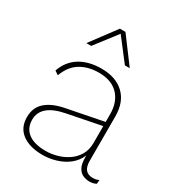

<svg xmlns="http://www.w3.org/2000/svg" viewBox="-177 -837 879 957"><g transform="rotate(30 263.0 -359.0)"><path d="M403 -334Q403 -404 364 -445Q325 -486 252 -486Q191 -486 146.5 -459Q102 -432 80 -372L58 -387Q80 -449 130.5 -479.5Q181 -510 253 -510Q336 -510 383.5 -465Q431 -420 431 -337V-82Q431 -16 486 -16Q508 -16 521 -24L519 -1Q503 8 480 8Q462 8 444 0.5Q426 -7 414.5 -27.5Q403 -48 403 -86V-97Q387 -60 357 -36.5Q327 -13 288.5 -1.5Q250 10 212 10Q138 10 94.5 -22Q51 -54 51 -115Q51 -171 88.5 -203.5Q126 -236 195 -249L403 -290ZM80 -117Q80 -68 115 -41.5Q150 -15 216 -15Q245 -15 277.5 -23.5Q310 -32 338.5 -50.5Q367 -69 385 -98.5Q403 -128 403 -169V-266L211 -228Q80 -203 80 -117ZM373 -582H345L248 -708L151 -582H123L232 -728H264Z"/></g></svg>

Font: Work Sans ExtraLight
Style: Regular
Weight: 200
Designer: Wei Huang
Foundry: Wei Huang
Version: Version 2.010; ttfautohint (v1.8.3)